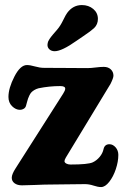

<svg xmlns="http://www.w3.org/2000/svg" viewBox="-20 -737 506 766"><path d="M285.2 -574.2Q226.6 -532.7 198.2 -532.7Q185.5 -532.7 177.5 -539.8Q169.4 -546.9 169.4 -557.6Q169.4 -561 170.2 -564.7Q170.9 -568.4 171.9 -571Q172.9 -573.7 175.5 -577.9Q178.2 -582 179.7 -584.5Q181.2 -586.9 185.5 -592.3Q189.9 -597.7 191.9 -600.1Q193.8 -602.5 199.7 -609.1Q205.6 -615.7 208 -618.7Q220.7 -633.3 231.7 -656Q242.7 -678.7 248 -685.5Q271 -716.8 306.6 -716.8Q333.5 -716.8 352.1 -701.2Q370.6 -685.5 370.6 -661.6Q370.6 -639.6 355.5 -625Q348.1 -618.2 338.1 -610.8Q328.1 -603.5 311.3 -592Q294.4 -580.6 285.2 -574.2ZM157.7 -0.5Q147.9 -0.5 117.9 1Q87.9 2.4 67.4 2.4Q49.3 2.4 38.1 -5.9Q26.9 -14.2 26.9 -27.8Q26.9 -42 42.5 -65.9L231.9 -363.3Q240.2 -376 240.2 -383.3Q240.2 -393.6 220.2 -393.6Q176.8 -393.6 133.8 -384.8Q124.5 -382.3 117.2 -377.9Q109.9 -373.5 105.5 -368.9Q101.1 -364.3 97.2 -356.2Q93.3 -348.1 91.8 -343.5Q90.3 -338.9 87.6 -329.1Q85 -319.3 84 -315.9Q82 -307.6 75 -303.2Q67.9 -298.8 59.6 -298.8Q43 -298.8 28.3 -313.2Q13.7 -327.6 13.7 -350.1Q13.7 -385.3 37.4 -431.4Q61 -477.5 87.4 -477.5Q100.1 -477.5 119.6 -471.9Q139.2 -466.3 155.8 -466.3Q179.7 -466.3 249.8 -465.8Q319.8 -465.3 328.6 -465.3Q342.8 -465.3 361.8 -467.8Q380.9 -470.2 394 -470.2Q411.6 -470.2 422.1 -460.2Q432.6 -450.2 432.6 -435.1Q432.6 -425.8 420.9 -402.3L242.7 -108.4Q237.3 -99.1 237.3 -94.2Q237.3 -88.4 244.4 -84.5Q251.5 -80.6 261.2 -80.6Q331.1 -80.6 350.1 -89.4Q365.7 -96.7 377.7 -111.1Q389.6 -125.5 393.1 -142.1Q397.5 -161.6 416.5 -161.6Q430.2 -161.6 441.2 -149.2Q452.1 -136.7 452.1 -119.1Q452.1 -92.3 442.1 -62.3Q432.1 -32.2 415.8 -11.5Q399.4 9.3 383.3 9.3Q370.6 9.3 353 3.4Q335.4 -2.4 318.8 -2.4Q300.3 -2.4 240 -1.5Q179.7 -0.5 157.7 -0.5Z"/></svg>

Font: Cooper*
Style: Bold
Weight: 700
Designer: Owen Earl
Foundry: indestructible type*
Version: Version 0.001